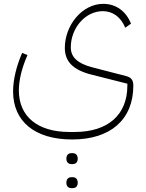

<svg xmlns="http://www.w3.org/2000/svg" viewBox="-20 -485 758 998"><path d="M352 493H357C373 493 384 484 384 465C384 445 373 436 357 436H352C336 436 325 445 325 465C325 484 336 493 352 493ZM352 368H357C373 368 384 359 384 340C384 320 373 311 357 311H352C336 311 325 320 325 340C325 359 336 368 352 368ZM355 240C555 240 673 136 673 -40C673 -69 662 -83 634 -90L460 -135C383 -155 348 -188 348 -239C348 -337 421 -427 515 -427C567 -427 609 -395 631 -341L661 -362C635 -427 583 -465 517 -465C406 -465 317 -353 317 -236C317 -165 360 -121 456 -97L642 -50V-40C642 112 541 201 368 201H341C176 201 78 121 78 -15C78 -69 94 -134 123 -199L95 -210C66 -143 48 -72 48 -10C48 147 162 240 355 240Z"/></svg>

Font: IBM Plex Arabic ExtraLight
Style: Regular
Weight: 200
Designer: Mike Abbink, Paul van der Laan, Pieter van Rosmalen, Wael Morcos, Khajak Apelian
Foundry: Bold Monday
Version: Version 1.0